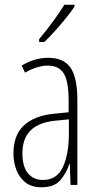

<svg xmlns="http://www.w3.org/2000/svg" viewBox="-20 -784 416 814"><path d="M184 -539Q250 -539 279 -497Q308 -455 308 -359V0H279L276 -89H274Q262 -51 236 -20.5Q210 10 156 10Q114 10 88 -10.5Q62 -31 49.5 -63.5Q37 -96 37 -133Q37 -212 82 -253Q127 -294 210 -302L271 -308V-356Q271 -440 250 -473Q229 -506 182 -506Q163 -506 138.5 -499Q114 -492 86 -476L72 -506Q126 -539 184 -539ZM212 -272Q75 -258 75 -134Q75 -79 98 -50Q121 -21 162 -21Q221 -21 246.5 -75.5Q272 -130 272 -218V-278ZM296 -756Q280 -732 257.5 -704.5Q235 -677 211 -650.5Q187 -624 168 -606H146V-618Q179 -658 204 -692Q229 -726 253 -764H296Z"/></svg>

Font: Noto Sans Gujarati UI ExtraCondensed ExtraLight
Style: Regular
Weight: 200
Width: 2
Designer: Jelle Bosma - Monotype Design Team, Universal Thirst
Foundry: Monotype Imaging Inc.
Version: Version 2.106; ttfautohint (v1.8.4.7-5d5b)